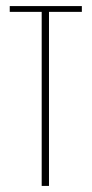

<svg xmlns="http://www.w3.org/2000/svg" viewBox="-20 -611 301 631"><path d="M117 0V-572H12V-591H249V-572H141V0Z"/></svg>

Font: Alumni Sans Thin
Style: Regular
Weight: 100
Designer: Robert E. Leuschke
Foundry: Robert E. Leuschke
Version: Version 1.018